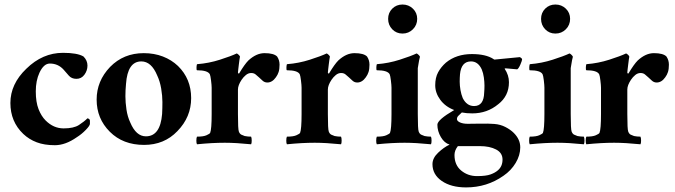

<svg xmlns="http://www.w3.org/2000/svg" viewBox="-20 -625 2944 837"><path d="M361.3 -109.3Q372 -106.7 372 -98.7V-85.3Q372 -77.3 354 -58.7Q336 -40 314.7 -26.7Q265.3 8 219.3 8Q173.3 8 140 -4.7Q106.7 -17.3 81.3 -41.3Q25.3 -94.7 25.3 -176Q25.3 -258.7 94.7 -325.3Q165.3 -394.7 254.7 -394.7Q317.3 -394.7 344 -378.7Q361.3 -361.3 361.3 -339.3Q361.3 -317.3 348 -299.3Q334.7 -281.3 313.3 -281.3Q292 -281.3 280 -295.3Q268 -309.3 257.3 -321.3Q233.3 -348 197.3 -348Q170.7 -348 152 -308Q136 -273.3 136 -226.7Q136 -180 148 -149.3Q160 -118.7 178.7 -100Q213.3 -65.3 257.3 -65.3Q301.3 -65.3 324 -80Q346.7 -94.7 361.3 -109.3Z M596 -357.3Q536 -357.3 529.3 -258.7Q526.7 -232 526.7 -205.3Q526.7 -178.7 531.3 -147.3Q536 -116 548 -90.7Q573.3 -30.7 616 -30.7Q678.7 -30.7 686.7 -128Q688 -153.3 688 -180Q688 -206.7 682.7 -238.7Q677.3 -270.7 665.3 -296Q640 -357.3 596 -357.3ZM606.7 -393.3Q652 -393.3 690 -378.7Q728 -364 756 -337.3Q813.3 -281.3 813.3 -197.3Q813.3 -114.7 753.3 -53.3Q696 6.7 608 6.7Q516 6.7 458.7 -50.7Q401.3 -108 401.3 -190.7Q401.3 -272 460 -333.3Q518.7 -393.3 606.7 -393.3Z M960 -2.7Q905.3 -2.7 838.7 4Q836 0 836 -12Q836 -24 838.7 -29.3Q866.7 -29.3 880 -35.3Q893.3 -41.3 896 -45.3Q902.7 -61.3 902.7 -128V-242.7Q902.7 -253.3 900 -274.7Q897.3 -296 894.7 -301.3Q885.3 -318.7 838.7 -318.7Q836 -320 836.7 -332.7Q837.3 -345.3 840 -345.3Q890.7 -349.3 938.7 -364.7Q986.7 -380 1012 -392Q1016 -390.7 1021.3 -385.3Q1026.7 -380 1026 -377.3Q1025.3 -374.7 1024 -365.3Q1022.7 -356 1021.3 -344.7Q1020 -333.3 1018.7 -322.7Q1017.3 -312 1017.3 -308.7Q1017.3 -305.3 1020 -304.7Q1022.7 -304 1022.7 -305.3Q1046.7 -345.3 1062.7 -361.3Q1097.3 -393.3 1133.3 -393.3Q1173.3 -393.3 1188 -378.7Q1198.7 -362.7 1198.7 -343.3Q1198.7 -324 1194.7 -311.3Q1190.7 -298.7 1182.7 -288Q1166.7 -265.3 1145.3 -265.3Q1133.3 -265.3 1124.7 -273.3Q1116 -281.3 1108.7 -288Q1101.3 -294.7 1094 -300.7Q1086.7 -306.7 1074.7 -306.7Q1062.7 -306.7 1052 -298Q1041.3 -289.3 1033.3 -277.3Q1017.3 -253.3 1017.3 -234.7V-128Q1017.3 -61.3 1021.3 -51.3Q1025.3 -41.3 1032 -38Q1038.7 -34.7 1046.7 -32Q1060 -29.3 1074.7 -29.3Q1077.3 -24 1077.3 -12Q1077.3 0 1074.7 4Q1008 -2.7 960 -2.7Z M1352 -2.7Q1297.3 -2.7 1230.7 4Q1228 0 1228 -12Q1228 -24 1230.7 -29.3Q1258.7 -29.3 1272 -35.3Q1285.3 -41.3 1288 -45.3Q1294.7 -61.3 1294.7 -128V-242.7Q1294.7 -253.3 1292 -274.7Q1289.3 -296 1286.7 -301.3Q1277.3 -318.7 1230.7 -318.7Q1228 -320 1228.7 -332.7Q1229.3 -345.3 1232 -345.3Q1282.7 -349.3 1330.7 -364.7Q1378.7 -380 1404 -392Q1408 -390.7 1413.3 -385.3Q1418.7 -380 1418 -377.3Q1417.3 -374.7 1416 -365.3Q1414.7 -356 1413.3 -344.7Q1412 -333.3 1410.7 -322.7Q1409.3 -312 1409.3 -308.7Q1409.3 -305.3 1412 -304.7Q1414.7 -304 1414.7 -305.3Q1438.7 -345.3 1454.7 -361.3Q1489.3 -393.3 1525.3 -393.3Q1565.3 -393.3 1580 -378.7Q1590.7 -362.7 1590.7 -343.3Q1590.7 -324 1586.7 -311.3Q1582.7 -298.7 1574.7 -288Q1558.7 -265.3 1537.3 -265.3Q1525.3 -265.3 1516.7 -273.3Q1508 -281.3 1500.7 -288Q1493.3 -294.7 1486 -300.7Q1478.7 -306.7 1466.7 -306.7Q1454.7 -306.7 1444 -298Q1433.3 -289.3 1425.3 -277.3Q1409.3 -253.3 1409.3 -234.7V-128Q1409.3 -61.3 1413.3 -51.3Q1417.3 -41.3 1424 -38Q1430.7 -34.7 1438.7 -32Q1452 -29.3 1466.7 -29.3Q1469.3 -24 1469.3 -12Q1469.3 0 1466.7 4Q1400 -2.7 1352 -2.7Z M1810.7 -377.3Q1808 -370.7 1801.3 -328V-128Q1801.3 -61.3 1805.3 -51.3Q1809.3 -41.3 1816 -38Q1822.7 -34.7 1830.7 -32Q1844 -29.3 1858.7 -29.3Q1861.3 -24 1861.3 -12Q1861.3 0 1858.7 4Q1792 -2.7 1744 -2.7Q1689.3 -2.7 1622.7 4Q1620 0 1620 -12Q1620 -24 1622.7 -29.3Q1650.7 -29.3 1664 -35.3Q1677.3 -41.3 1680 -45.3Q1686.7 -61.3 1686.7 -128V-242.7Q1686.7 -253.3 1684 -274.7Q1681.3 -296 1678.7 -301.3Q1669.3 -318.7 1622.7 -318.7Q1620 -320 1620.7 -332.7Q1621.3 -345.3 1624 -345.3Q1674.7 -349.3 1722.7 -364.7Q1770.7 -380 1796 -392Q1800 -390.7 1805.3 -385.3Q1810.7 -380 1810.7 -377.3ZM1672 -542.7Q1672 -569.3 1690 -587.3Q1708 -605.3 1734.7 -605.3Q1761.3 -605.3 1780 -587.3Q1798.7 -569.3 1798.7 -542.7Q1798.7 -516 1780 -497.3Q1761.3 -478.7 1734.7 -478.7Q1708 -478.7 1690 -497.3Q1672 -516 1672 -542.7Z M2234.7 -322.7Q2198.7 -325.3 2189.3 -326.7Q2180 -328 2180 -325.3Q2198.7 -297.3 2198.7 -266.7Q2198.7 -236 2186.7 -212Q2174.7 -188 2152 -170.7Q2104 -130.7 2038.7 -130.7Q2013.3 -130.7 1993.3 -134.7Q1986.7 -128 1979.3 -121.3Q1972 -114.7 1972 -106Q1972 -97.3 1985.3 -91.3Q1998.7 -85.3 2019.3 -85.3Q2040 -85.3 2074 -86Q2108 -86.7 2134.7 -84.7Q2161.3 -82.7 2183.3 -71.3Q2205.3 -60 2220 -45.3Q2248 -17.3 2248 17.3Q2248 52 2228 85.3Q2208 118.7 2174.7 141.3Q2102.7 192 2012 192Q1946.7 192 1906 164Q1865.3 136 1865.3 90.7Q1865.3 64 1890 40.7Q1914.7 17.3 1940 5.3Q1917.3 -1.3 1902 -27.3Q1886.7 -53.3 1886.7 -81.3Q1886.7 -102.7 1960 -145.3Q1921.3 -160 1899.3 -190Q1877.3 -220 1877.3 -253.3Q1877.3 -286.7 1890 -310Q1902.7 -333.3 1924 -352Q1969.3 -389.3 2037.3 -389.3Q2097.3 -389.3 2130.7 -368Q2133.3 -365.3 2136 -365.3L2246.7 -376Q2256 -370.7 2256 -366Q2256 -361.3 2248.7 -344Q2241.3 -326.7 2234.7 -322.7ZM1976 12Q1961.3 30.7 1961.3 50.7Q1961.3 94.7 1990.7 118.7Q2020 142.7 2059.3 142.7Q2098.7 142.7 2118.7 135.3Q2138.7 128 2150.7 117.3Q2170.7 100 2170.7 70.7Q2170.7 41.3 2142.7 26.7Q2114.7 12 2072 12ZM2033.3 -357.3Q1990.7 -357.3 1985.3 -301.3Q1984 -285.3 1984 -268.7Q1984 -252 1987.3 -232.7Q1990.7 -213.3 1997.3 -197.3Q2014.7 -162.7 2046.7 -162.7Q2089.3 -162.7 2090.7 -221.3Q2092 -236 2092 -252Q2092 -268 2089.3 -287.3Q2086.7 -306.7 2080 -322.7Q2064 -357.3 2033.3 -357.3Z M2477.3 -377.3Q2474.7 -370.7 2468 -328V-128Q2468 -61.3 2472 -51.3Q2476 -41.3 2482.7 -38Q2489.3 -34.7 2497.3 -32Q2510.7 -29.3 2525.3 -29.3Q2528 -24 2528 -12Q2528 0 2525.3 4Q2458.7 -2.7 2410.7 -2.7Q2356 -2.7 2289.3 4Q2286.7 0 2286.7 -12Q2286.7 -24 2289.3 -29.3Q2317.3 -29.3 2330.7 -35.3Q2344 -41.3 2346.7 -45.3Q2353.3 -61.3 2353.3 -128V-242.7Q2353.3 -253.3 2350.7 -274.7Q2348 -296 2345.3 -301.3Q2336 -318.7 2289.3 -318.7Q2286.7 -320 2287.3 -332.7Q2288 -345.3 2290.7 -345.3Q2341.3 -349.3 2389.3 -364.7Q2437.3 -380 2462.7 -392Q2466.7 -390.7 2472 -385.3Q2477.3 -380 2477.3 -377.3ZM2338.7 -542.7Q2338.7 -569.3 2356.7 -587.3Q2374.7 -605.3 2401.3 -605.3Q2428 -605.3 2446.7 -587.3Q2465.3 -569.3 2465.3 -542.7Q2465.3 -516 2446.7 -497.3Q2428 -478.7 2401.3 -478.7Q2374.7 -478.7 2356.7 -497.3Q2338.7 -516 2338.7 -542.7Z M2657.3 -2.7Q2602.7 -2.7 2536 4Q2533.3 0 2533.3 -12Q2533.3 -24 2536 -29.3Q2564 -29.3 2577.3 -35.3Q2590.7 -41.3 2593.3 -45.3Q2600 -61.3 2600 -128V-242.7Q2600 -253.3 2597.3 -274.7Q2594.7 -296 2592 -301.3Q2582.7 -318.7 2536 -318.7Q2533.3 -320 2534 -332.7Q2534.7 -345.3 2537.3 -345.3Q2588 -349.3 2636 -364.7Q2684 -380 2709.3 -392Q2713.3 -390.7 2718.7 -385.3Q2724 -380 2723.3 -377.3Q2722.7 -374.7 2721.3 -365.3Q2720 -356 2718.7 -344.7Q2717.3 -333.3 2716 -322.7Q2714.7 -312 2714.7 -308.7Q2714.7 -305.3 2717.3 -304.7Q2720 -304 2720 -305.3Q2744 -345.3 2760 -361.3Q2794.7 -393.3 2830.7 -393.3Q2870.7 -393.3 2885.3 -378.7Q2896 -362.7 2896 -343.3Q2896 -324 2892 -311.3Q2888 -298.7 2880 -288Q2864 -265.3 2842.7 -265.3Q2830.7 -265.3 2822 -273.3Q2813.3 -281.3 2806 -288Q2798.7 -294.7 2791.3 -300.7Q2784 -306.7 2772 -306.7Q2760 -306.7 2749.3 -298Q2738.7 -289.3 2730.7 -277.3Q2714.7 -253.3 2714.7 -234.7V-128Q2714.7 -61.3 2718.7 -51.3Q2722.7 -41.3 2729.3 -38Q2736 -34.7 2744 -32Q2757.3 -29.3 2772 -29.3Q2774.7 -24 2774.7 -12Q2774.7 0 2772 4Q2705.3 -2.7 2657.3 -2.7Z"/></svg>

Font: Ramaraja
Style: Regular
Weight: 400
Designer: Appaji Ambarisha Darbha
Foundry: Andhrapradesh Society for Knowledge Networks
Version: Version 1.0.4; ttfautohint (v1.2.25-373a) -l 7 -r 28 -G 50 -